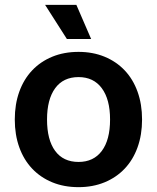

<svg xmlns="http://www.w3.org/2000/svg" viewBox="-20 -760 647 792"><path d="M304 12Q244 12 195.5 -8Q147 -28 112.5 -64.5Q78 -101 59.5 -152.5Q41 -204 41 -267Q41 -330 59.5 -381.5Q78 -433 112.5 -469.5Q147 -506 195.5 -526Q244 -546 304 -546Q363 -546 411.5 -526Q460 -506 494.5 -469.5Q529 -433 547.5 -381.5Q566 -330 566 -267Q566 -204 547.5 -152.5Q529 -101 494.5 -64.5Q460 -28 411.5 -8Q363 12 304 12ZM304 -92Q366 -92 400 -137.5Q434 -183 434 -267Q434 -350 400 -396Q366 -442 304 -442Q241 -442 207.5 -396Q174 -350 174 -267Q174 -183 207.5 -137.5Q241 -92 304 -92ZM256 -599 166 -740H295L356 -599Z"/></svg>

Font: Geist SemBd
Style: Regular
Weight: 400
Designer: Basement.studio, Andrés Briganti, Mateo Zaragoza
Foundry: Basement.studio, Vercel, Andrés Briganti, Guido Ferreyra, Mateo Zaragoza
Version: Version 1.401